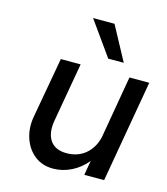

<svg xmlns="http://www.w3.org/2000/svg" viewBox="-110 -813 789 908"><g transform="rotate(15 284.5 -358.5)"><path d="M233 -727H338L428 -560H352ZM183 -215Q171 -151 195.5 -114Q220 -77 277 -77Q331 -77 368.5 -108Q406 -139 419 -193L472 -500H569L482 0H385L397 -71Q366 -33 323 -11.5Q280 10 234 10Q180 10 142.5 -20Q105 -50 89 -99Q73 -148 83 -204L136 -500H233Z"/></g></svg>

Font: Overused Grotesk Medium
Style: Italic
Weight: 500
Italic angle: -10°
Version: Version 0.003